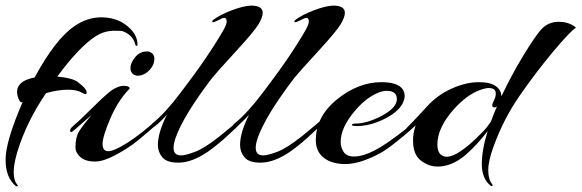

<svg xmlns="http://www.w3.org/2000/svg" viewBox="-23 -570 2081 687"><path d="M469 -410Q469 -406 465.5 -406Q462 -406 461 -411Q455 -434 438 -446.5Q421 -459 408.5 -459.5Q396 -460 386 -460Q350 -460 319 -440Q260 -402 182 -296Q237 -291 256 -276Q293 -248 286 -235Q284 -230 268 -239.5Q252 -249 219 -249Q186 -249 142 -237Q73 -136 40 -30Q26 16 26 46Q26 76 39 91Q43 95 40 96Q37 97 36 97Q35 97 34 96Q-3 66 -3 1Q-3 -64 58 -205Q53 -203 50.5 -205Q48 -207 44.5 -214Q41 -221 39 -231.5Q37 -242 39.5 -252.5Q42 -263 54 -274Q68 -286 101 -293Q175 -430 244 -477Q290 -508 339 -508Q388 -508 423 -484Q469 -452 469 -410Z M505 -386Q513 -386 522 -378.5Q531 -371 529 -353.5Q527 -336 513 -320.5Q499 -305 481.5 -300.5Q464 -296 453 -305Q442 -314 444 -331Q446 -348 462 -367Q478 -386 505 -386ZM440 -252Q399 -210 371.5 -145.5Q344 -81 344 -55Q344 -29 364.5 -29Q385 -29 432.5 -59Q480 -89 541 -144Q554 -156 554 -141Q554 -139 552 -137Q504 -95 471 -68Q438 -41 392.5 -16.5Q347 8 318 8Q282 8 264.5 -8Q247 -24 247 -43Q247 -79 260 -100Q273 -121 304 -158Q293 -149 269.5 -128Q246 -107 237 -100Q228 -93 228 -104Q228 -111 244 -124Q260 -137 313.5 -190Q367 -243 386.5 -253Q406 -263 418.5 -263Q431 -263 437 -259.5Q443 -256 440 -252Z M598 -41Q598 -14 625 -14Q641 -14 675.5 -27Q710 -40 765 -84Q820 -128 839 -147.5Q858 -167 862 -166.5Q866 -166 865 -160.5Q864 -155 860 -151Q775 -64 719 -26Q663 12 615 12Q574 12 558 -7Q542 -26 542 -51Q542 -96 574 -159Q516 -97 516 -119Q516 -123 522 -128Q569 -166 623 -238Q722 -367 778 -465Q788 -484 788 -493Q788 -514 765 -501Q739 -488 737 -491Q735 -494 740 -499Q764 -517 806 -533Q848 -549 875 -550Q917 -550 917 -524Q917 -509 902.5 -484Q888 -459 819.5 -384.5Q751 -310 736 -291Q633 -156 605 -76Q598 -55 598 -41Z M892 -41Q892 -14 919 -14Q935 -14 969.5 -27Q1004 -40 1059 -84Q1114 -128 1133 -147.5Q1152 -167 1156 -166.5Q1160 -166 1159 -160.5Q1158 -155 1154 -151Q1069 -64 1013 -26Q957 12 909 12Q868 12 852 -7Q836 -26 836 -51Q836 -96 868 -159Q810 -97 810 -119Q810 -123 816 -128Q863 -166 917 -238Q1016 -367 1072 -465Q1082 -484 1082 -493Q1082 -514 1059 -501Q1033 -488 1031 -491Q1029 -494 1034 -499Q1058 -517 1100 -533Q1142 -549 1169 -550Q1211 -550 1211 -524Q1211 -509 1196.5 -484Q1182 -459 1113.5 -384.5Q1045 -310 1030 -291Q927 -156 899 -76Q892 -55 892 -41Z M1344 -156Q1397 -185 1397 -215Q1397 -245 1361 -245Q1344 -245 1325 -236Q1283 -217 1244 -170Q1196 -112 1196 -62Q1196 -43 1206.5 -26.5Q1217 -10 1244 -10Q1291 -10 1363 -59.5Q1435 -109 1487 -159Q1499 -171 1499 -160Q1499 -153 1493 -148Q1456 -114 1443.5 -102.5Q1431 -91 1394 -61.5Q1357 -32 1334 -20Q1263 17 1213.5 17Q1164 17 1135.5 -5.5Q1107 -28 1107 -68Q1107 -153 1183 -214.5Q1259 -276 1342 -276Q1398 -276 1417 -252Q1425 -240 1425 -226.5Q1425 -213 1416 -197Q1398 -166 1348.5 -142.5Q1299 -119 1255 -119Q1238 -119 1236.5 -122Q1235 -125 1239 -126.5Q1243 -128 1250 -128Q1290 -128 1344 -156Z M1743 -46Q1724 6 1724 39Q1724 72 1738 89Q1741 93 1739 94.5Q1737 96 1736 96Q1735 96 1733 95Q1701 69 1701 17.5Q1701 -34 1722 -101Q1681 -48 1641 -14Q1593 26 1543 26Q1511 26 1483 4.5Q1455 -17 1455 -66Q1454 -90 1464 -121Q1444 -103 1438.5 -99Q1433 -95 1431 -99Q1429 -103 1429 -106.5Q1429 -110 1435.5 -115.5Q1442 -121 1505 -189Q1542 -230 1593 -253Q1644 -276 1690 -276Q1732 -276 1751.5 -261.5Q1771 -247 1771 -225Q1807 -301 1848.5 -369.5Q1890 -438 1913 -464Q1938 -492 1976 -492Q2014 -492 2038 -471Q2017 -458 1956 -385Q1895 -312 1837 -228.5Q1779 -145 1743 -46ZM1751 -235Q1751 -255 1726 -255Q1713 -255 1692 -247Q1645 -229 1599 -177Q1542 -112 1542 -53Q1542 -18 1565 -11Q1570 -9 1575 -9Q1616 -9 1697 -91Q1719 -112 1734 -136Q1742 -159 1755 -189Q1746 -183 1740.5 -187.5Q1735 -192 1743 -207.5Q1751 -223 1751 -235Z"/></svg>

Font: Arizonia
Style: Regular
Weight: 400
Designer: Robert E. Leuschke
Foundry: Robert E. Leuschke
Version: Version 1.003